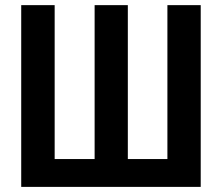

<svg xmlns="http://www.w3.org/2000/svg" viewBox="-20 -731 868 751"><path d="M63 -710.9H193.8V-108.9H350.1V-710.9H480V-108.9H634.8V-710.9H765.1V0H63Z"/></svg>

Font: Roboto Condensed SemiBold
Style: Regular
Weight: 600
Designer: Christian Robertson
Foundry: Google
Version: Version 3.008; 2023